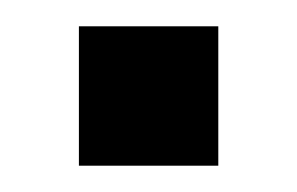

<svg xmlns="http://www.w3.org/2000/svg" viewBox="-20 -423 226 146"><path d="M40 -403H146V-297H40Z"/></svg>

Font: Bebas Neue
Style: Regular
Weight: 400
Designer: Ryoichi Tsunekawa
Foundry: Ryoichi Tsunekawa
Version: Version 1.400